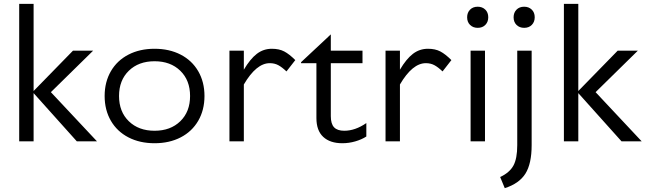

<svg xmlns="http://www.w3.org/2000/svg" viewBox="-20 -736 3362 1000"><path d="M245 -256 485 0H380L155 -251V0H80V-716H155V-262L360 -472H465Z M1045 -236Q1045 -163 1012.5 -107Q980 -51 921 -20.5Q862 10 785 10Q708 10 649 -20.5Q590 -51 557.5 -107Q525 -163 525 -236Q525 -309 557.5 -365Q590 -421 649 -451.5Q708 -482 785 -482Q862 -482 921 -451.5Q980 -421 1012.5 -365Q1045 -309 1045 -236ZM970 -236Q970 -318 919 -367.5Q868 -417 785 -417Q702 -417 651 -367.5Q600 -318 600 -236Q600 -154 651 -104.5Q702 -55 785 -55Q868 -55 919 -104.5Q970 -154 970 -236Z M1175 0V-472H1250V-373Q1283 -429 1317.5 -455.5Q1352 -482 1396 -482Q1434 -482 1460.5 -468Q1487 -454 1518 -423L1472 -364Q1449 -386 1429.5 -396.5Q1410 -407 1385 -407Q1315 -407 1250 -296V0Z M1703 -407V-131Q1703 -91 1720 -73Q1737 -55 1773 -55Q1830 -55 1888 -95V-25Q1863 -9 1830 0.5Q1797 10 1763 10Q1699 10 1663.5 -23Q1628 -56 1628 -121V-407H1548V-412L1703 -557V-472H1868V-407Z M1988 0V-472H2063V-373Q2096 -429 2130.5 -455.5Q2165 -482 2209 -482Q2247 -482 2273.5 -468Q2300 -454 2331 -423L2285 -364Q2262 -386 2242.5 -396.5Q2223 -407 2198 -407Q2128 -407 2063 -296V0Z M2468 -701Q2443 -701 2428 -685.5Q2413 -670 2413 -646Q2413 -621 2428.5 -606Q2444 -591 2468 -591Q2493 -591 2508 -606.5Q2523 -622 2523 -646Q2523 -671 2507.5 -686Q2492 -701 2468 -701ZM2506 0H2431V-472H2506Z M2749 -472V20Q2749 117 2716.5 168.5Q2684 220 2609 244L2585 186Q2634 163 2654 126.5Q2674 90 2674 20V-472ZM2710 -701Q2685 -701 2670 -685.5Q2655 -670 2655 -646Q2655 -621 2670.5 -606Q2686 -591 2710 -591Q2735 -591 2750 -606.5Q2765 -622 2765 -646Q2765 -671 2749.5 -686Q2734 -701 2710 -701Z M3082 -256 3322 0H3217L2992 -251V0H2917V-716H2992V-262L3197 -472H3302Z"/></svg>

Font: Madhuban Light
Style: Regular
Weight: 300
Designer: jaikishan Patel
Foundry: MagicType
Version: Version 1.000